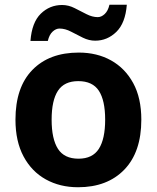

<svg xmlns="http://www.w3.org/2000/svg" viewBox="-20 -777 659 807"><path d="M574 -274Q574 -138 502.5 -64Q431 10 308 10Q232 10 172.5 -23Q113 -56 79 -119.5Q45 -183 45 -274Q45 -410 116 -483Q187 -556 311 -556Q388 -556 447 -523Q506 -490 540 -427.5Q574 -365 574 -274ZM197 -274Q197 -193 223.5 -151.5Q250 -110 310 -110Q369 -110 395.5 -151.5Q422 -193 422 -274Q422 -355 395.5 -395.5Q369 -436 309 -436Q250 -436 223.5 -395.5Q197 -355 197 -274ZM108 -605Q114 -683 151.5 -719.5Q189 -756 241 -756Q268 -756 293.5 -743Q319 -730 343.5 -717.5Q368 -705 391 -705Q406 -705 420 -718Q434 -731 440 -757H513Q507 -680 469 -643Q431 -606 380 -606Q354 -606 328.5 -618.5Q303 -631 278.5 -644Q254 -657 230 -657Q215 -657 201 -644Q187 -631 181 -605Z"/></svg>

Font: Noto Sans Duployan
Style: Bold
Weight: 700
Designer: David Corbett
Foundry: David Corbett
Version: Version 3.001